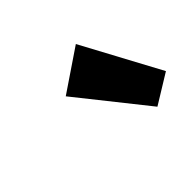

<svg xmlns="http://www.w3.org/2000/svg" viewBox="-65 -818 431 431"><g transform="rotate(-45 150.5 -602.5)"><path d="M231 -488 102 -650 201 -717 301 -531Z"/></g></svg>

Font: EauTest
Style: Bold Italic
Weight: 700
Italic angle: -12°
Designer: Christian Thalmann (Catharsis Fonts)
Version: Version 0.001;PS 000.001;hotconv 1.0.88;makeotf.lib2.5.64775